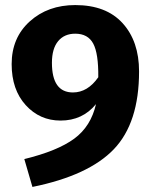

<svg xmlns="http://www.w3.org/2000/svg" viewBox="-20 -710 600 758"><path d="M277 -690Q399 -690 464 -618.5Q529 -547 529 -428Q529 -225 429.5 -121Q330 -17 108 28L76 -82Q207 -114 273 -162.5Q339 -211 359 -299Q306 -234 219 -234Q137 -234 81.5 -295Q26 -356 26 -457Q26 -561 97.5 -625.5Q169 -690 277 -690ZM268 -345Q326 -345 368 -405Q369 -499 348 -538Q327 -577 277 -577Q234 -577 209.5 -547.5Q185 -518 185 -462Q185 -345 268 -345Z"/></svg>

Font: Fira Sans
Style: Bold
Weight: 700
Designer: bBox Type GmbH & Carrois Corporate GbR & Edenspiekermann AG
Foundry: bBox Type GmbH & Carrois Corporate GbR & Edenspiekermann AG
Version: Version 4.301;PS 004.301;hotconv 1.0.88;makeotf.lib2.5.64775